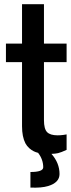

<svg xmlns="http://www.w3.org/2000/svg" viewBox="-20 -723 340 915"><path d="M8.3 -426.8V-515.1H85V-703.1H189.5V-515.1H297.4V-426.8H189.5V-150.4Q189.5 -108.9 204.3 -93.5Q219.2 -78.1 254.4 -78.1Q268.6 -78.1 283 -80.1Q297.4 -82 297.4 -82.5V-8.8Q271 3.4 256.8 6.8Q243.7 9.8 225.1 10.3Q263.7 53.7 263.7 106.4Q263.7 147 209.5 163.6Q177.2 173.3 125 170.9V96.7Q186 96.7 186 74.2Q186 37.1 161.6 5.4Q149.9 2.4 141.1 -2Q130.9 -6.8 119.6 -16.6Q108.4 -26.4 101.1 -40Q85 -71.3 85 -121.1V-426.8Z"/></svg>

Font: News Cycle
Style: Bold
Weight: 700
Version: Version 0.5.1